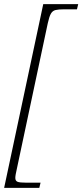

<svg xmlns="http://www.w3.org/2000/svg" viewBox="-32 -780 398 928"><path d="M-12 128 177 -760H346L340 -735H278Q251 -735 236.5 -731.5Q222 -728 214 -714Q206 -700 199 -668L49 38Q46 51 44 62Q42 73 42 80Q42 94 52.5 98.5Q63 103 97 103H164L158 128Z"/></svg>

Font: Noto Serif Tamil ExtraLight
Style: Italic
Weight: 200
Italic angle: -12°
Designer: Indian Type Foundry, Tom Grace, and the Monotype Design Team
Foundry: Monotype Imaging Inc.
Version: Version 2.003; ttfautohint (v1.8.4.7-5d5b)